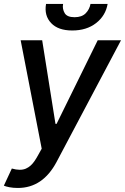

<svg xmlns="http://www.w3.org/2000/svg" viewBox="-31 -750 635 975"><path d="M29.1 105.8Q51.1 112.2 69.2 112.2Q86.6 112.2 100.1 106.4Q113.6 100.5 124.5 90.7Q135.3 81 144.2 68Q153.1 55 160.9 40.8L180.8 5L73.9 -545.5H183.2L250.7 -121.1H256.4L465.2 -545.5H583.5L256.4 72.1Q186.1 204.5 59.7 204.5Q35.9 204.5 16.9 200.8Q-2.1 197.1 -11.4 192.8ZM202.8 -730.1H289.4Q286.9 -716.6 289.2 -705.1Q291.5 -693.5 297.6 -683.2Q309.7 -662.6 347.7 -662.6Q384.9 -662.6 404.5 -682.9Q423.7 -702.8 428.6 -730.1H515.6Q505.3 -670.5 457 -632.8Q408.7 -595.2 335.9 -595.2Q264.2 -595.2 228.7 -632.8Q192.5 -670.8 202.8 -730.1Z"/></svg>

Font: Inter P Medium
Style: Italic
Weight: 500
Italic angle: 9.39999°
Designer: Rasmus Andersson
Foundry: rsms
Version: Version 3.018;git-588b23468